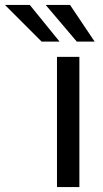

<svg xmlns="http://www.w3.org/2000/svg" viewBox="-155 -760 419 780"><path d="M167.5 0H76.5V-529H167.5ZM229.5 -591H157L30.5 -740H129.5ZM-34 -740 87 -591H14L-135 -740Z"/></svg>

Font: 1883 Sans
Style: Regular
Weight: 400
Designer: 1883 Sans project is a fork of Public Sans.
Version: Version 1.009